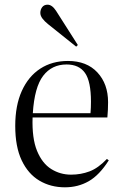

<svg xmlns="http://www.w3.org/2000/svg" viewBox="-20 -785 521 819"><path d="M257 14Q196 14 148 -14.5Q100 -43 72.5 -101Q45 -159 45 -248Q45 -335 73 -397Q101 -459 151.5 -492Q202 -525 270 -525Q350 -525 395.5 -476Q441 -427 441 -349Q441 -317 438 -284H119Q116 -195 138 -141.5Q160 -88 198.5 -64Q237 -40 283 -40Q325 -40 362 -54Q399 -68 436 -107L444 -101Q404 -38 358.5 -12Q313 14 257 14ZM120 -302H366Q367 -314 367.5 -326Q368 -338 368 -351Q368 -438 342.5 -474Q317 -510 264 -510Q201 -510 164 -461.5Q127 -413 120 -302ZM305 -586 185 -682Q170 -694 161 -706Q152 -718 152 -730Q152 -744 160 -754.5Q168 -765 183 -765Q202 -765 219 -739L312 -593Z"/></svg>

Font: Literata 72pt Light
Style: Regular
Weight: 300
Designer: Latin by Veronika Burian and Jose Scaglione. Greek by Irene Vlachou. Cyrillic by Vera Evstafieva.
Foundry: TypeTogether
Version: Version 3.002